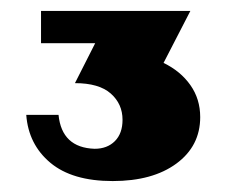

<svg xmlns="http://www.w3.org/2000/svg" viewBox="-20 -720 414 351"><path d="M28 -510H87Q93 -450 153 -448Q176 -448 190 -462Q204 -476 204 -501Q204 -530 182.5 -549Q161 -568 117 -568L154 -641H55V-700H328L279 -605Q310 -590 328 -564.5Q346 -539 346 -506Q346 -453 302.5 -421Q259 -389 186 -389Q112 -389 72 -422.5Q32 -456 28 -510Z"/></svg>

Font: Notable
Style: Regular
Weight: 400
Designer: Multiple Designers
Foundry: Google, Inc.
Version: Version 1.100